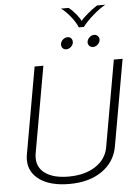

<svg xmlns="http://www.w3.org/2000/svg" viewBox="-66 -1077 809 1137"><g transform="rotate(-5 339.0 -508.5)"><path d="M61 -153Q61 -169 64 -185L155 -700H207L116 -185Q114 -176 114 -159Q114 -100 163 -66.5Q212 -33 299 -33Q395 -33 458.5 -74Q522 -115 535 -185L626 -700H678L587 -185Q570 -94 493.5 -41.5Q417 11 300 11Q189 11 125 -33.5Q61 -78 61 -153ZM340 -1028H386Q407 -1012 429 -985Q451 -958 456 -944Q465 -958 497 -985Q529 -1012 555 -1028H604Q571 -1010 530.5 -975Q490 -940 466 -908H436Q423 -940 394.5 -975Q366 -1010 340 -1028ZM322 -814Q322 -831 335 -843.5Q348 -856 364 -856Q377 -856 385 -847.5Q393 -839 393 -826Q393 -810 380 -797.5Q367 -785 351 -785Q338 -785 330 -793.5Q322 -802 322 -814ZM480 -814Q480 -830 493 -843Q506 -856 523 -856Q535 -856 543.5 -847Q552 -838 552 -826Q552 -810 539 -797.5Q526 -785 510 -785Q497 -785 488.5 -793.5Q480 -802 480 -814Z"/></g></svg>

Font: KoHo Light
Style: Italic
Weight: 300
Italic angle: -10°
Version: Version 1.000; ttfautohint (v1.6)